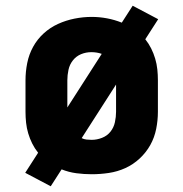

<svg xmlns="http://www.w3.org/2000/svg" viewBox="-20 -600 640 670"><path d="M157 50 68 3 113 -67Q101 -82 92.5 -99Q84 -116 78.5 -134.5Q73 -153 71 -172Q69 -191 69 -210V-320Q69 -350 75 -380Q81 -410 95.5 -436.5Q110 -463 132.5 -483.5Q155 -504 182.5 -516.5Q210 -529 240 -535Q270 -541 300 -541Q327 -541 353.5 -536Q380 -531 405 -521L443 -580L532 -533L487 -463Q499 -448 507.5 -431Q516 -414 521.5 -395.5Q527 -377 529 -358Q531 -339 531 -320V-210Q531 -180 525 -150Q519 -120 504.5 -94Q490 -68 467.5 -47Q445 -26 417.5 -13.5Q390 -1 360 3.5Q330 8 300 8Q273 8 246.5 4.5Q220 1 195 -9ZM215 -225 335 -412Q327 -415 317.5 -416.5Q308 -418 299 -418Q280 -418 263 -411Q246 -404 234.5 -389.5Q223 -375 219 -356.5Q215 -338 215 -320ZM300 -112Q318 -112 336 -119Q354 -126 365.5 -140.5Q377 -155 381 -173.5Q385 -192 385 -210V-305L265 -118Q273 -114 282 -113Q291 -112 300 -112Z"/></svg>

Font: Iosevka Curly Heavy Extended
Style: Regular
Weight: 900
Width: 7
Monospace: yes
Designer: Belleve Invis
Foundry: Belleve Invis
Version: Version 11.1.0; ttfautohint (v1.8.3)